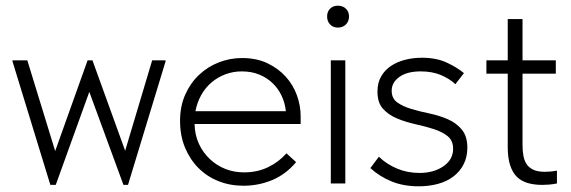

<svg xmlns="http://www.w3.org/2000/svg" viewBox="-20 -645 2006 675"><path d="M24 -429V-433H76L174 -114L288 -433H305L420 -115L515 -433H562V-429L430 5H414L294 -322L176 5H157Z M836 8Q789 8 748.5 -8Q708 -24 678 -54Q648 -84 630.5 -126Q613 -168 613 -220Q613 -272 631.5 -313Q650 -354 680.5 -382.5Q711 -411 750 -426Q789 -441 831 -441Q882 -441 920.5 -422.5Q959 -404 985 -375Q1011 -346 1024 -309.5Q1037 -273 1037 -236V-209H664Q665 -170 679.5 -139Q694 -108 718 -85.5Q742 -63 772.5 -51Q803 -39 838 -39Q885 -39 923 -57.5Q961 -76 987 -106L1021 -75Q985 -32 937 -12Q889 8 836 8ZM830 -394Q800 -394 773 -384Q746 -374 724 -355.5Q702 -337 687.5 -311Q673 -285 667 -254H985Q982 -283 970 -308.5Q958 -334 938 -353Q918 -372 891 -383Q864 -394 830 -394Z M1143 -433H1194V0H1143ZM1168 -548Q1151 -548 1140.5 -559Q1130 -570 1130 -587Q1130 -604 1140.5 -614.5Q1151 -625 1168 -625Q1185 -625 1196 -614.5Q1207 -604 1207 -587Q1207 -570 1196 -559Q1185 -548 1168 -548Z M1452 10Q1399 10 1357 -7Q1315 -24 1282 -54L1312 -94Q1339 -68 1375.5 -52.5Q1412 -37 1455 -37Q1505 -37 1539 -60.5Q1573 -84 1573 -122Q1573 -151 1553.5 -166.5Q1534 -182 1504 -191.5Q1474 -201 1440 -208.5Q1406 -216 1376 -228.5Q1346 -241 1326.5 -262.5Q1307 -284 1307 -323Q1307 -354 1320 -376.5Q1333 -399 1355 -413.5Q1377 -428 1405 -435Q1433 -442 1463 -442Q1514 -442 1550.5 -425Q1587 -408 1611 -388L1581 -349Q1561 -368 1530.5 -381Q1500 -394 1459 -394Q1411 -394 1384 -374.5Q1357 -355 1357 -326Q1357 -299 1376.5 -285Q1396 -271 1426 -262Q1456 -253 1490 -246Q1524 -239 1554 -226Q1584 -213 1603.5 -189.5Q1623 -166 1623 -126Q1623 -93 1610 -67.5Q1597 -42 1574 -24.5Q1551 -7 1519.5 1.5Q1488 10 1452 10Z M1690 -433H1765V-578H1817V-433H1934V-386H1817V-135Q1817 -115 1820 -98Q1823 -81 1831 -68.5Q1839 -56 1854.5 -48.5Q1870 -41 1896 -41Q1906 -41 1916.5 -42Q1927 -43 1938 -45V0Q1923 3 1910 4Q1897 5 1887 5Q1858 5 1835.5 -1.5Q1813 -8 1797.5 -23Q1782 -38 1773.5 -64Q1765 -90 1765 -129V-386H1690Z"/></svg>

Font: Tilda Sans Light
Style: Regular
Weight: 300
Designer: ParaType Ltd
Foundry: ParaType Ltd
Version: Version 1.009